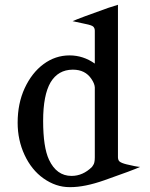

<svg xmlns="http://www.w3.org/2000/svg" viewBox="-20 -770 625 802"><path d="M160.2 -265.1Q160.2 -155.3 184.6 -103Q216.3 -35.2 278.8 -35.2Q326.2 -35.2 364.3 -72.8L369.1 -80.1Q376 -88.9 376 -112.8V-405.3Q375 -420.9 361.8 -440.4Q335.9 -479 284.7 -479H283.2Q223.1 -478.5 191.4 -426.3Q160.2 -373 160.2 -265.1ZM53.7 -257.3Q53.7 -337.9 83 -401.4Q112.8 -465.8 161.6 -502Q210.9 -538.6 270.5 -538.6Q327.6 -538.6 376 -504.4V-641.6Q376 -652.3 369.6 -658.7Q363.8 -664.6 337.4 -669.9Q310.5 -675.8 283.2 -681.6Q314 -695.3 432.6 -737.3Q447.8 -742.7 472.7 -750V-112.8Q473.1 -101.1 479 -95.7Q486.8 -88.9 508.8 -83.5Q548.8 -73.7 565.4 -72.8Q535.6 -59.1 416 -17.1Q334 11.7 274.4 11.7Q272.5 11.7 270.5 11.7Q213.4 11.7 161.6 -24.9Q111.8 -60.1 82.5 -123Q53.7 -185.1 53.7 -257.3Z"/></svg>

Font: Modern Antiqua
Style: Regular
Weight: 500
Version: Version 1.0